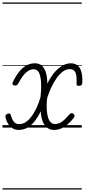

<svg xmlns="http://www.w3.org/2000/svg" viewBox="-20 -1030 685 1550"><path d="M129 19Q92 19 64 -7.5Q36 -34 25 -81Q23 -92 25 -98.5Q27 -105 37 -110Q46 -114 54.5 -113.5Q63 -113 66 -105Q73 -81 81 -64Q89 -47 102 -37.5Q115 -28 135 -28Q165 -28 191 -46.5Q217 -65 238.5 -95.5Q260 -126 277.5 -164.5Q295 -203 307 -245Q309 -266 311 -295Q313 -324 312 -354.5Q311 -385 305.5 -411.5Q300 -438 287 -454.5Q274 -471 251 -471Q230 -471 208.5 -458Q187 -445 166.5 -418.5Q146 -392 126 -354Q122 -346 115.5 -342Q109 -338 96 -340Q85 -342 81.5 -349Q78 -356 83 -366Q107 -416 134 -450Q161 -484 193 -501.5Q225 -519 261 -519Q300 -519 321.5 -496.5Q343 -474 352.5 -437Q362 -400 362 -354Q382 -397 411 -434.5Q440 -472 476.5 -495.5Q513 -519 551 -519Q582 -519 602 -504.5Q622 -490 631.5 -466Q641 -442 643.5 -414Q646 -386 644 -359Q643 -350 638 -344Q633 -338 621 -337Q610 -336 603.5 -340Q597 -344 598 -352Q599 -380 597.5 -407.5Q596 -435 584 -453.5Q572 -472 542 -472Q513 -472 486 -451.5Q459 -431 435.5 -397Q412 -363 393 -322Q374 -281 361 -239Q358 -221 357 -194.5Q356 -168 358 -139Q360 -110 367 -85Q374 -60 388 -44.5Q402 -29 424 -29Q446 -29 464.5 -38Q483 -47 502 -65.5Q521 -84 544 -110Q552 -117 560 -116.5Q568 -116 575 -109Q581 -104 582 -96Q583 -88 577 -80Q552 -48 526 -26Q500 -4 473 7.5Q446 19 416 19Q384 19 360.5 0.5Q337 -18 324 -51.5Q311 -85 309 -131Q290 -91 264 -56.5Q238 -22 205 -1.5Q172 19 129 19ZM0 490H640V500H0ZM0 -20H640V0H0ZM0 -505H640V-500H0ZM0 -1010H640V-1000H0Z"/></svg>

Font: Playwrite BE VLG Guides
Style: Regular
Weight: 400
Designer: Veronika Burian, José Scaglione
Foundry: TypeTogether
Version: Version 1.003